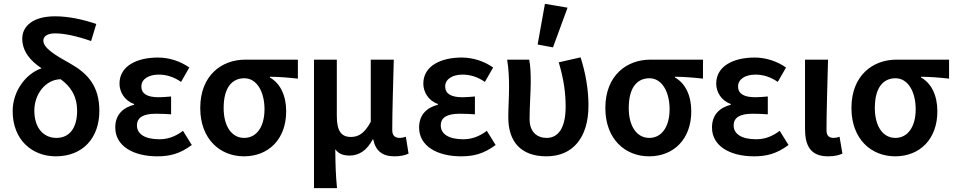

<svg xmlns="http://www.w3.org/2000/svg" viewBox="-20 -803 4980 1001"><path d="M271 12C412 12 498 -84 498 -225C498 -354 437 -420 349 -470C266 -516 206 -553 206 -591C206 -612 224 -629 267 -629C316 -629 380 -615 455 -589L482 -678C409 -703 334 -718 267 -718C149 -718 96 -664 96 -602C96 -535 139 -485 197 -447C116 -420 46 -329 46 -224C46 -74 147 12 271 12ZM159 -226C159 -311 216 -388 296 -390C345 -355 382 -305 382 -225C382 -134 341 -84 274 -84C208 -84 159 -135 159 -226Z M800 12C865 12 918 -1 980 -47L934 -121C891 -88 850 -77 811 -77C736 -77 694 -104 694 -149C694 -190 726 -210 792 -210C817 -210 844 -209 872 -207V-300C848 -298 827 -296 807 -296C745 -296 717 -316 717 -352C717 -391 755 -414 808 -414C849 -414 888 -401 924 -376L967 -451C920 -484 862 -503 803 -503C697 -503 603 -461 603 -367C603 -324 629 -278 679 -261V-257C622 -242 581 -206 581 -138C581 -41 676 12 800 12Z M1252 12C1379 12 1472 -76 1472 -223C1472 -305 1441 -369 1387 -399V-403C1440 -402 1479 -399 1533 -393V-492H1258C1137 -492 1024 -411 1024 -240C1024 -77 1128 12 1252 12ZM1253 -84C1189 -84 1146 -143 1146 -240C1146 -347 1190 -395 1254 -395C1321 -395 1359 -321 1359 -234C1359 -141 1317 -84 1253 -84Z M1617 178H1737C1730 105 1729 58 1728 -25C1747 2 1774 8 1804 8C1852 8 1894 -20 1923 -76H1926C1938 -17 1973 12 2036 12C2071 12 2092 6 2110 -2L2096 -90C2085 -86 2073 -84 2065 -84C2040 -84 2025 -95 2025 -125C2025 -223 2030 -369 2033 -492H1913V-168C1879 -105 1847 -89 1809 -89C1758 -89 1736 -122 1736 -199V-492H1617Z M2384 12C2449 12 2502 -1 2564 -47L2518 -121C2475 -88 2434 -77 2395 -77C2320 -77 2278 -104 2278 -149C2278 -190 2310 -210 2376 -210C2401 -210 2428 -209 2456 -207V-300C2432 -298 2411 -296 2391 -296C2329 -296 2301 -316 2301 -352C2301 -391 2339 -414 2392 -414C2433 -414 2472 -401 2508 -376L2551 -451C2504 -484 2446 -503 2387 -503C2281 -503 2187 -461 2187 -367C2187 -324 2213 -278 2263 -261V-257C2206 -242 2165 -206 2165 -138C2165 -41 2260 12 2384 12Z M2829 12C2966 12 3048 -85 3048 -253C3048 -337 3033 -422 3007 -504L2893 -478C2920 -388 2929 -316 2929 -247C2929 -135 2890 -84 2830 -84C2781 -84 2741 -114 2741 -182C2741 -246 2747 -326 2747 -373C2747 -418 2746 -458 2739 -492H2624C2633 -439 2634 -387 2634 -348C2634 -296 2630 -243 2630 -191C2630 -65 2695 12 2829 12ZM2863 -556 2939 -763 2821 -783 2783 -571Z M3364 12C3491 12 3584 -76 3584 -223C3584 -305 3553 -369 3499 -399V-403C3552 -402 3591 -399 3645 -393V-492H3370C3249 -492 3136 -411 3136 -240C3136 -77 3240 12 3364 12ZM3365 -84C3301 -84 3258 -143 3258 -240C3258 -347 3302 -395 3366 -395C3433 -395 3471 -321 3471 -234C3471 -141 3429 -84 3365 -84Z M3911 12C3976 12 4029 -1 4091 -47L4045 -121C4002 -88 3961 -77 3922 -77C3847 -77 3805 -104 3805 -149C3805 -190 3837 -210 3903 -210C3928 -210 3955 -209 3983 -207V-300C3959 -298 3938 -296 3918 -296C3856 -296 3828 -316 3828 -352C3828 -391 3866 -414 3919 -414C3960 -414 3999 -401 4035 -376L4078 -451C4031 -484 3973 -503 3914 -503C3808 -503 3714 -461 3714 -367C3714 -324 3740 -278 3790 -261V-257C3733 -242 3692 -206 3692 -138C3692 -41 3787 12 3911 12Z M4297 12C4333 12 4353 6 4372 -2L4357 -90C4346 -86 4335 -84 4327 -84C4302 -84 4289 -95 4289 -125C4289 -223 4294 -369 4297 -492H4177V-131C4177 -43 4206 12 4297 12Z M4647 12C4774 12 4867 -76 4867 -223C4867 -305 4836 -369 4782 -399V-403C4835 -402 4874 -399 4928 -393V-492H4653C4532 -492 4419 -411 4419 -240C4419 -77 4523 12 4647 12ZM4648 -84C4584 -84 4541 -143 4541 -240C4541 -347 4585 -395 4649 -395C4716 -395 4754 -321 4754 -234C4754 -141 4712 -84 4648 -84Z"/></svg>

Font: Source Sans Pro Semibold
Style: Regular
Weight: 600
Designer: Paul D. Hunt
Foundry: Adobe Systems Incorporated
Version: Version 3.006;hotconv 1.0.111;makeotfexe 2.5.65597